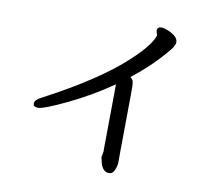

<svg xmlns="http://www.w3.org/2000/svg" viewBox="-85 -839 1171 1012"><g transform="rotate(10 500.0 -333.0)"><path d="M512 17Q507 -2 507 -5V-9L512 -37V-68L515 -368V-398Q402 -320 281.5 -262.5Q161 -205 133.5 -205Q106 -205 106 -223Q106 -243 140 -260Q425 -410 569 -544Q630 -601 655.5 -637.5Q681 -674 683 -689V-691L677 -714Q677 -735 701 -735Q711 -735 732 -727Q790 -704 790 -672Q790 -656 770 -630Q692 -534 583 -449Q596 -440 599 -429Q602 -418 602 -400V-354L599 -30V4Q599 22 591 41Q582 69 560 69Q524 69 512 17Z"/></g></svg>

Font: LXGW ZhenKai
Style: Regular
Weight: 400
Designer: LXGW / Fontworks Inc.
Foundry: LXGW / Fontworks Inc.
Version: Version 0.800;June 8, 2025